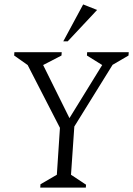

<svg xmlns="http://www.w3.org/2000/svg" viewBox="-20 -848 602 868"><path d="M162 0 163 -15 237 -58 251 -270 105 -554 44 -597 45 -612H259L258 -597L175 -554L294 -314L442 -554L373 -597L374 -612H562L561 -597L489 -555L316 -276L301 -58L369 -13L368 0ZM266 -661 356 -828 419 -803 286 -661Z"/></svg>

Font: Ancizar Serif Light
Style: Italic
Weight: 300
Italic angle: -4°
Designer: Cesar Puertas, Viviana Monsalve, Julian Moncada, Julian Prieto, Jose Castro, Felipe Aragon, Mariel Hernandez, Sara Alarc
Version: Version 8.100